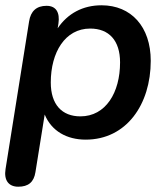

<svg xmlns="http://www.w3.org/2000/svg" viewBox="-22 -518 628 726"><path d="M47 188C85 188 106 171 112 133L147 -85C173 -22 231 10 302 10C456 10 548 -123 548 -288C548 -417 474 -498 362 -498C291 -498 234 -467 196 -411L199 -429C205 -471 190 -496 154 -496C116 -496 94 -476 88 -437L-1 121C-8 164 11 188 47 188ZM282 -78C212 -78 170 -123 170 -206C170 -320 224 -410 319 -410C390 -410 432 -365 432 -282C432 -168 378 -78 282 -78Z"/></svg>

Font: SN Pro Semibold
Style: Italic
Weight: 600
Italic angle: -9°
Designer: Tobias Whetton
Foundry: Supernotes
Version: Version 1.001;Glyphs 3.2 (3249)